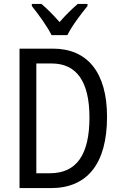

<svg xmlns="http://www.w3.org/2000/svg" viewBox="-20 -963 620 983"><path d="M244 -783H325C347 -829 395 -892 428 -932V-943H378C343 -912 319 -889 285 -850C254 -885 220 -920 192 -943H143V-932C178 -888 222 -828 244 -783ZM528 -365C528 -593 427 -714 251 -714H80V0H241C426 0 528 -124 528 -365ZM438 -362C438 -172 373 -76 235 -76H166V-638H245C370 -638 438 -548 438 -362Z"/></svg>

Font: Noto Sans Khmer UI Condensed
Style: Regular
Weight: 400
Width: 3
Designer: Danh Hong and the Monotype Design Team
Foundry: Monotype Imaging Inc.
Version: Version 2.002